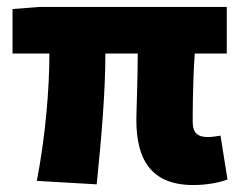

<svg xmlns="http://www.w3.org/2000/svg" viewBox="-20 -520 694 552"><path d="M536 12C577 12 614 4 634 -4L614 -130C601 -128 588 -126 578 -126C550 -126 534 -136 534 -170C534 -184 534 -288 540 -366H632V-500H92L16 -494V-366H122C122 -264 111 -132 86 0L258 10C271 -118 283 -254 283 -366H376C376 -292 372 -198 372 -176C372 -64 412 12 536 12Z"/></svg>

Font: Giro Sans Black
Style: Regular
Weight: 900
Designer: Paul D. Hunt
Foundry: Adobe Systems Incorporated
Version: Version 1.000;PS 1.0;hotconv 1.0.88;makeotf.lib2.5.647800